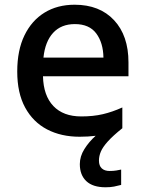

<svg xmlns="http://www.w3.org/2000/svg" viewBox="-20 -569 614 813"><path d="M399 111Q399 133 411 144Q423 155 444 155Q460 155 472 153Q484 151 493 149V214Q478 218 463 221Q448 224 427 224Q373 224 345.5 198Q318 172 318 126Q318 93 337.5 62Q357 31 385 6Q354 10 317 10Q239 10 179.5 -21Q120 -52 86.5 -113.5Q53 -175 53 -266Q53 -356 83.5 -419Q114 -482 168.5 -515.5Q223 -549 296 -549Q402 -549 463 -483.5Q524 -418 524 -305V-246H162Q164 -164 206 -120Q248 -76 324 -76Q375 -76 415.5 -85.5Q456 -95 498 -114V-26Q458 6 436.5 30Q415 54 407 73Q399 92 399 111ZM297 -467Q239 -467 205 -430Q171 -393 164 -325H418Q417 -388 387.5 -427.5Q358 -467 297 -467Z"/></svg>

Font: Noto Sans Thai Looped Medium
Style: Regular
Weight: 500
Designer: Sasikarn Vongin, Ben Mitchell
Foundry: The Fontpad Ltd
Version: Version 1.001; ttfautohint (v1.8.4.7-5d5b)